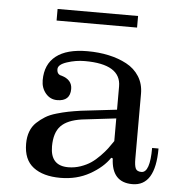

<svg xmlns="http://www.w3.org/2000/svg" viewBox="-48 -660 662 717"><g transform="rotate(5 283.0 -301.5)"><path d="M139.2 -615.2H440.9V-571.8H139.2ZM163.1 -102.1Q163.1 -29.8 230 -29.8Q253.9 -29.8 276.4 -37.6Q298.8 -45.4 314.9 -56.4Q331.1 -67.4 347.4 -84.2Q363.8 -101.1 373 -113.5Q382.3 -126 393.1 -142.1V-227.1L265.1 -211.9Q211.4 -204.1 187.3 -179Q163.1 -153.8 163.1 -102.1ZM167 -275.9Q141.1 -275.9 124 -296.1Q106.9 -316.4 106.9 -345.2Q106.9 -405.3 147 -436.5Q187 -467.8 264.2 -467.8Q307.1 -467.8 344.2 -459.7Q381.3 -451.7 411.6 -435.5Q441.9 -419.4 459.5 -391.6Q477.1 -363.8 477.1 -327.1V-83Q477.1 -57.6 482.2 -46.9Q487.3 -36.1 503.9 -36.1Q536.1 -36.1 536.1 -128.9H560.1Q560.1 12.2 474.1 12.2Q396.5 12.2 393.1 -77.1L387.2 -79.1Q362.8 -42.5 314.2 -15.1Q265.6 12.2 204.1 12.2Q139.6 12.2 102.8 -15.9Q65.9 -43.9 65.9 -104Q65.9 -129.4 73.5 -149.7Q81.1 -169.9 95.9 -183.8Q110.8 -197.8 127.4 -208Q144 -218.3 168.2 -225.3Q192.4 -232.4 212.2 -236.3Q231.9 -240.2 258.8 -244.1L393.1 -259.8V-347.2Q393.1 -430.2 257.8 -430.2Q224.1 -430.2 191.2 -419.4Q158.2 -408.7 158.2 -391.1Q158.2 -371.1 175.8 -368.2Q215.8 -356.4 215.8 -321.8Q215.8 -275.9 167 -275.9Z"/></g></svg>

Font: New Heterodox Mono
Style: Book
Weight: 400
Designer: Hao Chi Kiang <hello@hckiang.com>, Alexey Kryukov <alexios@thessalonica.org.ru>
Version: Version 0.0.3